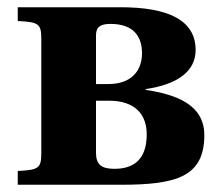

<svg xmlns="http://www.w3.org/2000/svg" viewBox="-20 -510 611 530"><path d="M29 0H314C467 0 544 -22 544 -137C544 -221 467 -249 382 -262V-264C470 -277 520 -313 520 -372C520 -454 445 -490 313 -490H29V-452C86 -449 94 -445 94 -403V-87C94 -45 86 -41 29 -38ZM245 -88V-232H281C352 -232 385 -195 385 -139C385 -67 346 -44 296 -44C261 -44 245 -55 245 -88ZM245 -278V-413C245 -436 258 -444 285 -444C348 -444 372 -410 372 -363C372 -317 345 -278 279 -278Z"/></svg>

Font: Heuristica
Style: Bold
Weight: 700
Version: Version 1.0.1